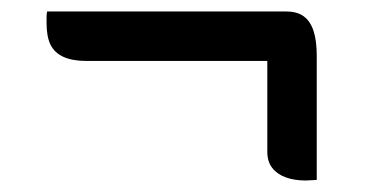

<svg xmlns="http://www.w3.org/2000/svg" viewBox="-20 -449 640 334"><path d="M62 -429H478Q497 -429 508.5 -420.5Q520 -412 525.5 -395Q531 -378 531 -352V-136Q527 -136 522 -135.5Q517 -135 512 -135Q492 -135 477 -140.5Q462 -146 453.5 -157Q445 -168 445 -185V-343H130Q106 -343 90.5 -350Q75 -357 68 -371Q61 -385 61 -409Q61 -414 61 -419.5Q61 -425 62 -429Z"/></svg>

Font: Code D Ace
Style: Regular
Weight: 400
Version: Version 1.085; ttfautohint (v1.8.4.7-5d5b);Nerd Fonts 3.0.2